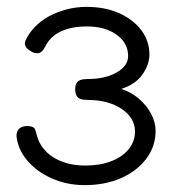

<svg xmlns="http://www.w3.org/2000/svg" viewBox="-20 -721 519 559"><path d="M227 -182Q175 -182 131 -201.5Q87 -221 59.5 -253.5Q32 -286 28 -325Q28 -334 31.5 -340.5Q35 -347 42 -350.5Q49 -354 59 -354Q79 -354 82.5 -343.5Q86 -333 90 -318Q98 -295 117 -277Q136 -259 164.5 -249Q193 -239 228 -239Q271 -239 303.5 -251.5Q336 -264 354.5 -286.5Q373 -309 373 -338Q373 -378 334 -404Q295 -430 236 -430Q222 -430 214 -433Q206 -436 202.5 -443Q199 -450 199 -461Q199 -472 202.5 -478.5Q206 -485 214 -488Q222 -491 236 -491Q286 -491 319.5 -510Q353 -529 353 -558Q353 -596 319.5 -620Q286 -644 233 -644Q203 -644 179 -637.5Q155 -631 138 -618Q121 -605 111 -584Q108 -577 102 -571.5Q96 -566 89 -566Q82 -566 77 -568Q72 -570 65 -575Q48 -587 54 -602Q63 -623 80.5 -641.5Q98 -660 121.5 -673Q145 -686 173.5 -693.5Q202 -701 232 -701Q285 -701 326 -683Q367 -665 391 -633.5Q415 -602 415 -562Q415 -533 394.5 -504Q374 -475 333 -462Q362 -453 384.5 -433.5Q407 -414 420 -389.5Q433 -365 433 -340Q433 -295 406 -259Q379 -223 332.5 -202.5Q286 -182 227 -182Z"/></svg>

Font: Fredoka SemiExpanded Light
Style: Regular
Weight: 300
Width: 6
Designer: Ben Nathan
Foundry: Milena B. Brandão, Ben Nathan
Version: Version 2.001